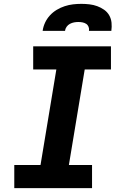

<svg xmlns="http://www.w3.org/2000/svg" viewBox="-20 -975 640 995"><path d="M54 0V-120H190L272 -615H152V-735H555V-615H419L337 -120H457V0ZM201 -815Q204 -837 213.5 -857.5Q223 -878 238.5 -895Q254 -912 274 -924Q294 -936 315.5 -943Q337 -950 358.5 -952.5Q380 -955 402 -955Q423 -955 444 -952.5Q465 -950 484 -943Q503 -936 519.5 -924.5Q536 -913 546 -895.5Q556 -878 558 -857Q560 -836 557 -815H441Q443 -826 439 -836Q435 -846 426.5 -851.5Q418 -857 407.5 -859Q397 -861 386 -861Q375 -861 364 -859Q353 -857 342.5 -851.5Q332 -846 325 -836Q318 -826 317 -815Z"/></svg>

Font: Iosevka Slab HvExObl
Style: Regular
Weight: 900
Width: 7
Italic angle: -9°
Monospace: yes
Designer: Belleve Invis
Foundry: Belleve Invis
Version: Version 11.1.1; ttfautohint (v1.8.3)